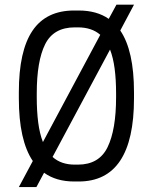

<svg xmlns="http://www.w3.org/2000/svg" viewBox="-20 -756 642 806"><path d="M132.8 29.3H59.1L117.7 -80.1Q59.1 -167 59.1 -342.8V-369.1Q59.1 -542.5 116.5 -627.2Q173.8 -711.9 291.5 -711.9H310.1Q386.2 -711.9 436.5 -676.8L468.8 -736.3H542.5L484.9 -627.9Q542.5 -543.5 542.5 -369.1V-342.8Q542.5 5.9 310.1 5.9H291.5Q215.8 5.9 165 -30.8ZM293.9 -641.1Q205.1 -641.1 169.7 -570.6Q134.3 -500 134.3 -363.8V-347.7Q134.3 -289.1 140.4 -241.9Q146.5 -194.8 160.2 -159.7L400.9 -609.9Q365.2 -641.1 307.1 -641.1ZM307.1 -64.9Q396 -64.9 431.6 -138.2Q467.3 -211.4 467.3 -347.7V-363.8Q467.3 -421.9 461.2 -468Q455.1 -514.2 441.9 -547.9L200.7 -97.2Q236.3 -64.9 293.9 -64.9Z"/></svg>

Font: Kay Pho Du Medium
Style: Regular
Weight: 500
Designer: Victor Gaultney, Khu Oo Reh
Foundry: SIL International
Version: Version 3.000